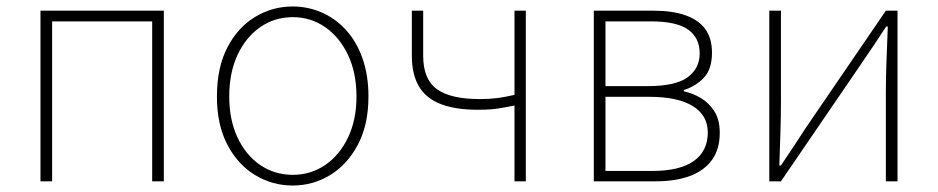

<svg xmlns="http://www.w3.org/2000/svg" viewBox="-20 -560 2897 593"><path d="M105 0V-527H486V0H450V-494H141V0Z M884 13Q821 13 767.5 -19.5Q714 -52 682 -113.5Q650 -175 650 -262Q650 -351 682 -413Q714 -475 767.5 -507.5Q821 -540 884 -540Q931 -540 973.5 -521.5Q1016 -503 1048.5 -467.5Q1081 -432 1099.5 -380Q1118 -328 1118 -262Q1118 -175 1085.5 -113.5Q1053 -52 1000 -19.5Q947 13 884 13ZM884 -20Q940 -20 984.5 -50.5Q1029 -81 1055 -135.5Q1081 -190 1081 -262Q1081 -335 1055 -390Q1029 -445 984.5 -476Q940 -507 884 -507Q828 -507 783.5 -476Q739 -445 713.5 -390Q688 -335 688 -262Q688 -190 713.5 -135.5Q739 -81 783.5 -50.5Q828 -20 884 -20Z M1569 0V-234Q1547 -230 1531 -227Q1515 -224 1498.5 -222.5Q1482 -221 1456 -221Q1387 -221 1341.5 -238.5Q1296 -256 1274 -293Q1252 -330 1252 -388V-527H1287V-388Q1287 -315 1329.5 -284.5Q1372 -254 1462 -254Q1491 -254 1515 -257Q1539 -260 1569 -267V-527H1604V0Z M1814 0V-527H1999Q2056 -527 2096.5 -513Q2137 -499 2158 -470.5Q2179 -442 2179 -397Q2179 -346 2153.5 -319.5Q2128 -293 2092 -282V-278Q2120 -272 2145 -257Q2170 -242 2186.5 -216Q2203 -190 2203 -150Q2203 -99 2179 -66Q2155 -33 2111 -16.5Q2067 0 2005 0ZM1850 -294H1980Q2067 -294 2104 -321.5Q2141 -349 2141 -395Q2141 -443 2105.5 -468.5Q2070 -494 1990 -494H1850ZM1850 -32H1994Q2079 -32 2122.5 -62.5Q2166 -93 2166 -151Q2166 -204 2119.5 -232.5Q2073 -261 1985 -261H1850Z M2356 0V-527H2392V-249Q2392 -206 2390.5 -154Q2389 -102 2387 -49H2392Q2409 -74 2430.5 -106.5Q2452 -139 2468 -164L2716 -527H2752V0H2716V-277Q2716 -321 2718 -373Q2720 -425 2722 -478H2717Q2701 -453 2679 -420.5Q2657 -388 2640 -363L2392 0Z"/></svg>

Font: Noto Sans TC Thin
Style: Regular
Weight: 100
Designer: Ryoko NISHIZUKA 西塚涼子 (kana, bopomofo & ideographs); Paul D. Hunt (Latin, Greek & Cyrillic); Sandoll Communications 산돌커뮤니
Foundry: Adobe
Version: Version 2.004-H2;hotconv 1.0.118;makeotfexe 2.5.65603